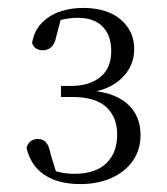

<svg xmlns="http://www.w3.org/2000/svg" viewBox="-20 -916 421 485"><path d="M183 -451Q127 -451 92 -474.5Q57 -498 47 -543Q51 -555 58.5 -560Q66 -565 76 -565Q88 -565 96 -556.5Q104 -548 108 -526L126 -468L100 -491Q117 -484 133 -480.5Q149 -477 168 -477Q221 -477 248.5 -503.5Q276 -530 276 -576Q276 -620 248.5 -645.5Q221 -671 163 -671H134V-699H160Q206 -699 233.5 -721.5Q261 -744 261 -787Q261 -827 239 -849Q217 -871 176 -871Q160 -871 144.5 -868Q129 -865 110 -858L136 -877L122 -823Q118 -804 109 -796.5Q100 -789 88 -789Q68 -789 61 -807Q66 -838 85.5 -858Q105 -878 132 -887Q159 -896 190 -896Q250 -896 284.5 -867Q319 -838 319 -792Q319 -749 287 -718Q255 -687 196 -681L193 -688Q263 -686 299 -656Q335 -626 335 -575Q335 -537 315 -509Q295 -481 260.5 -466Q226 -451 183 -451Z"/></svg>

Font: Noto Serif KR ExtraLight Light
Style: Regular
Weight: 300
Version: Version 2.003-H1;hotconv 1.1.1;makeotfexe 2.6.0